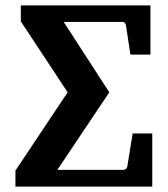

<svg xmlns="http://www.w3.org/2000/svg" viewBox="-20 -691 621 711"><path d="M543.9 0H37.1V-59.1L230.5 -349.1L57.1 -611.8V-670.9H537.1V-488.8H462.9L446.3 -598.1Q444.3 -609.9 432.1 -609.9H215.8L384.8 -349.1L192.4 -62H435.1Q448.2 -62 451.2 -73.2L471.2 -196.8H543.9Z"/></svg>

Font: Charis
Style: Bold
Weight: 700
Designer: Walt Agee, Miriam Martin, Annie Olsen, Victor Gaultney, Lorna Priest, Alan Ward, Bob Hallissy, Martin Hosken, Sharon Cor
Foundry: SIL Global
Version: Version 7.000